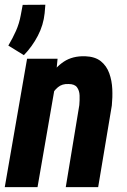

<svg xmlns="http://www.w3.org/2000/svg" viewBox="-25 -770 523 790"><path d="M200.2 -408.2 129.4 0H-5.4L86.4 -528.3H211.9ZM158.7 -282.2 127.9 -280.3Q131.3 -322.3 143.6 -367.9Q155.8 -413.6 179 -453.1Q202.1 -492.7 237.8 -516.4Q273.4 -540 325.2 -538.6Q366.2 -537.1 389.9 -518.1Q413.6 -499 424.6 -468.5Q435.5 -438 437 -403.6Q438.5 -369.1 435.1 -335.9L378.9 0H245.6L301.3 -337.4Q303.2 -357.4 302.5 -377.2Q301.8 -397 292 -410.6Q282.2 -424.3 257.3 -424.3Q231 -425.8 213.4 -411.1Q195.8 -396.5 184.8 -373.8Q173.8 -351.1 167.7 -326.7Q161.6 -302.2 158.7 -282.2ZM161.6 -750.5 158.7 -715.8Q153.8 -667 130.6 -622.6Q107.4 -578.1 73.2 -543L9.3 -582.5Q27.3 -612.8 40.8 -643.1Q54.2 -673.3 60.5 -708L68.4 -750Z"/></svg>

Font: Roboto Condensed
Style: Bold Italic
Weight: 700
Italic angle: -12°
Designer: Christian Robertson
Foundry: Google
Version: Version 3.0